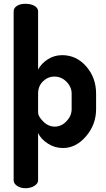

<svg xmlns="http://www.w3.org/2000/svg" viewBox="-20 -772 560 1013"><path d="M113 -752Q143 -752 162 -741Q181 -730 181 -712V-405Q198 -437 232 -459Q266 -481 308 -481Q383 -481 435 -421.5Q487 -362 487 -278V-196Q487 -115 434 -53Q381 9 312 9Q269 9 232.5 -14.5Q196 -38 181 -70V180Q181 196 161.5 208.5Q142 221 115 221Q88 221 70 208.5Q52 196 52 180V-712Q52 -730 69.5 -741Q87 -752 113 -752ZM358 -196V-278Q358 -313 331 -340.5Q304 -368 267 -368Q233 -368 207 -343Q181 -318 181 -278V-178Q181 -158 208 -131Q235 -104 269 -104Q304 -104 331 -132.5Q358 -161 358 -196Z"/></svg>

Font: Dosis
Style: Bold
Weight: 700
Designer: Edgar Tolentino, Pablo Impallari, Igino Marini
Foundry: Edgar Tolentino, Pablo Impallari, Igino Marini
Version: Version 1.007